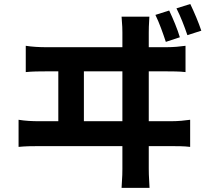

<svg xmlns="http://www.w3.org/2000/svg" viewBox="-20 -868 1040 945"><path d="M812.7 -816.2 744.9 -794.7C764.7 -754.3 782 -704.7 796.2 -661.9L865.2 -684.6C853.9 -723.5 831.4 -777 812.7 -816.2ZM916.5 -848.3 848.5 -826.9C868.7 -787.2 887.7 -738.4 902.3 -695L970.8 -716.9C958.4 -755.2 935.5 -808.9 916.5 -848.3ZM715.2 -785.9H578.4C582.2 -740.5 582.4 -722.1 582.4 -708.1C582.4 -685.4 582.4 -61.1 582.4 -36.3C582.4 -26.3 582.4 1.7 578.4 56.7H716C712.2 0.4 712.2 -29.7 712.2 -38.3C712.2 -64.8 712.2 -674.7 712.2 -708.1C712.2 -721.4 712.5 -744.7 715.2 -785.9ZM267 -240.5H392.9V-572.8H267ZM71.4 -278.5V-145C105.1 -148.5 140 -148.8 169.7 -148.8H822.9C845.9 -148.8 887.8 -148.8 915.9 -145V-278.5C890.2 -274.9 858 -271.4 822.9 -271.4H169.7C139.2 -271.4 103.3 -273.1 71.4 -278.5ZM106.8 -642.6V-513.2C140.3 -516.6 175.4 -516.8 205.9 -516.8H799.8C822.2 -516.8 864.2 -516.8 893.1 -513.2V-642.6C866.5 -639 835.1 -635.7 799.8 -635.7H205.9C174.7 -635.7 138.5 -637.5 106.8 -642.6Z"/></svg>

Font: Source Han Sans JP VF
Style: Regular
Weight: 250
Designer: Ryoko NISHIZUKA 西塚涼子 (kana, bopomofo & ideographs); Paul D. Hunt (Latin, Greek & Cyrillic); Sandoll Communications 산돌커뮤니
Foundry: Adobe
Version: Version 2.004;hotconv 1.0.118;makeotfexe 2.5.65603